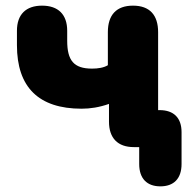

<svg xmlns="http://www.w3.org/2000/svg" viewBox="-20 -521 677 680"><path d="M548 139C595 139 623 112 623 60V-53C623 -103 596 -131 545 -131H540V-407C540 -468 510 -501 451 -501C392 -501 362 -468 362 -407V-290C347 -281 327 -278 306 -278C241 -278 218 -307 218 -377V-412C218 -470 186 -501 129 -501C72 -501 40 -470 40 -412V-361C40 -212 117 -136 269 -136C300 -136 332 -141 366 -153V-90C366 -32 397 0 454 0H473V60C473 112 501 139 548 139Z"/></svg>

Font: Nunito Black
Style: Regular
Weight: 900
Designer: Vernon Adams
Foundry: Vernon Adams
Version: Version 3.602